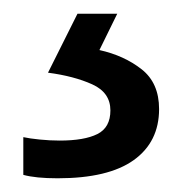

<svg xmlns="http://www.w3.org/2000/svg" viewBox="-20 -20 265 280"><path d="M212 139Q212 187 175 213.5Q138 240 64 240Q32 240 14 235V180Q23 182 38 183.5Q53 185 67 185Q103 185 122 175.5Q141 166 141 141Q141 115 114.5 103Q88 91 50 86L93 0H151L125 53Q161 61 186.5 81Q212 101 212 139Z"/></svg>

Font: Noto Sans Soyombo
Style: Regular
Weight: 400
Designer: Monotype Design Team
Foundry: Monotype Imaging Inc.
Version: Version 2.001; ttfautohint (v1.8.4.7-5d5b)